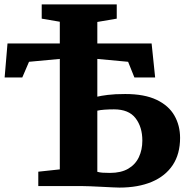

<svg xmlns="http://www.w3.org/2000/svg" viewBox="-20 -843 859 870"><path d="M521 7Q513.5 7 491.2 6Q469 5 441 3.5Q413 2 387.2 1Q361.5 0 347 0H153.5V-65L251 -75.5V-576L111.5 -563L81 -492H1L14 -646H251V-744.5L169 -758.5V-823H509V-758.5L421 -743.5V-646H667L683 -492H589L560.5 -563L421 -576V-405Q437 -409 468.5 -413Q500 -417 547.5 -417Q634.5 -417 689.5 -390.8Q744.5 -364.5 770.2 -319.5Q796 -274.5 796 -218Q796 -145.5 762.8 -95.2Q729.5 -45 667.8 -19Q606 7 521 7ZM478 -59.5Q528.5 -59.5 561 -78.5Q593.5 -97.5 609.2 -130.8Q625 -164 625 -206Q625 -267.5 594.2 -307.5Q563.5 -347.5 496.5 -347.5Q473 -347.5 453 -346Q433 -344.5 421 -341.5V-64.5Q431.5 -61.5 444.8 -60.5Q458 -59.5 478 -59.5Z"/></svg>

Font: Merriweather 20pt Black
Style: Regular
Weight: 900
Version: Version 2.100